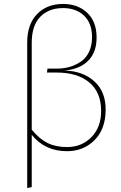

<svg xmlns="http://www.w3.org/2000/svg" viewBox="-20 -757 614 974"><path d="M307 -399Q400 -397 458.5 -344.5Q517 -292 516 -198Q515 -101 459 -45.5Q403 10 320 10Q208 10 141 -73V192L118 197V-541Q118 -634 168 -685.5Q218 -737 300 -737Q374 -737 421.5 -693Q469 -649 470 -570Q471 -493 428 -449.5Q385 -406 307 -399ZM320 -11Q395 -11 444.5 -62Q494 -113 493 -198Q492 -290 432 -339.5Q372 -389 268 -389H218L221 -409H270Q302 -409 331 -417Q360 -425 387.5 -442.5Q415 -460 431 -492.5Q447 -525 447 -570Q446 -641 405.5 -678.5Q365 -716 300 -716Q227 -716 184 -671.5Q141 -627 141 -540V-99Q180 -52 221.5 -31.5Q263 -11 320 -11Z"/></svg>

Font: FiraGO Thin
Style: Regular
Weight: 100
Designer: bBox Type
Foundry: bBox Type GmbH
Version: Version 1.001;PS 001.001;hotconv 1.0.88;makeotf.lib2.5.64775